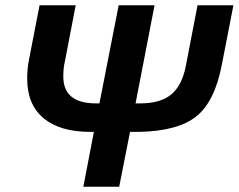

<svg xmlns="http://www.w3.org/2000/svg" viewBox="-20 -708 905 728"><path d="M509 -208H473L432 0H296L336 -208H322Q207 -208 145 -260Q83 -312 83 -410Q83 -447 90 -482L130 -688H267L226 -475Q220 -450 220 -418Q220 -316 344 -316H357L430 -688H566L494 -316H512Q589 -316 630 -350.5Q671 -385 685 -460L729 -688H865L821 -462Q794 -322 724 -266.5Q654 -211 509 -208Z"/></svg>

Font: Libra Sans
Style: Bold Italic
Weight: 700
Italic angle: -12°
Foundry: Context Ltd
Version: Version 1.002